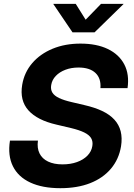

<svg xmlns="http://www.w3.org/2000/svg" viewBox="-20 -965 693 996"><path d="M293 11.2Q200.2 11.2 137.2 -18.1Q74.2 -47.4 46.9 -102.8Q19.5 -158.2 31.7 -235.8H176.8Q171.4 -196.8 185.1 -169.2Q198.7 -141.6 229.2 -127Q259.8 -112.3 304.2 -112.3Q346.2 -112.3 379.4 -124.3Q412.6 -136.2 433.6 -157.7Q454.6 -179.2 459 -207.5Q462.9 -231 452.9 -248Q442.9 -265.1 417 -277.8Q391.1 -290.5 348.1 -300.8L273.4 -318.4Q173.3 -341.3 127.4 -392.6Q81.5 -443.8 95.2 -525.4Q106 -589.4 147.2 -637.5Q188.5 -685.5 252.9 -712.2Q317.4 -738.8 397.5 -738.8Q481.4 -738.8 539.6 -710.7Q597.7 -682.6 624.8 -630.9Q651.9 -579.1 641.6 -507.8H501Q504.9 -558.6 475.1 -586.7Q445.3 -614.7 387.2 -614.7Q349.6 -614.7 319.1 -603Q288.6 -591.3 269.3 -571Q250 -550.8 245.6 -523.9Q241.7 -501 251.7 -484.6Q261.7 -468.3 286.4 -456.5Q311 -444.8 351.1 -435.5L417.5 -419.9Q471.2 -407.7 510.3 -389.2Q549.3 -370.6 573.2 -344.5Q597.2 -318.4 606 -283.9Q614.7 -249.5 607.9 -206.1Q596.7 -138.7 555.4 -89.8Q514.2 -41 447.8 -14.9Q381.3 11.2 293 11.2ZM373 -944.8 424.3 -862.8 503.9 -944.8H620.6V-943.8L470.7 -797.4H356L256.8 -943.8V-944.8Z"/></svg>

Font: Inter 28pt
Style: Bold Italic
Weight: 700
Italic angle: -9.3988°
Designer: Rasmus Andersson
Foundry: rsms
Version: Version 4.001;git-66647c0bb